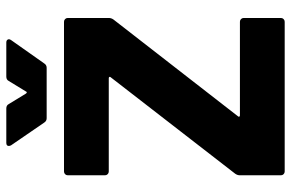

<svg xmlns="http://www.w3.org/2000/svg" viewBox="-177 -746 923 609"><g transform="rotate(-90 284.5 -441.5)"><path d="M38 -157 344 -552Q346 -554 345 -556Q344 -558 341 -558H45Q40 -558 36.5 -561.5Q33 -565 33 -570V-688Q33 -693 36.5 -696.5Q40 -700 45 -700H520Q525 -700 528.5 -696.5Q532 -693 532 -688V-558Q532 -550 527 -543L220 -148Q218 -146 219 -144Q220 -142 223 -142H520Q525 -142 528.5 -138.5Q532 -135 532 -130V-12Q532 -7 528.5 -3.5Q525 0 520 0H45Q40 0 36.5 -3.5Q33 -7 33 -12V-142Q33 -150 38 -157ZM126 -875Q126 -883 136 -883H245Q255 -883 259 -875L292 -821Q294 -818 296 -818Q298 -818 299 -821L332 -875Q336 -883 346 -883H454Q461 -883 463.5 -878.5Q466 -874 462 -868L388 -763Q383 -755 374 -755H214Q205 -755 200 -763L128 -868Q126 -872 126 -875Z"/></g></svg>

Font: BARLOWEXTRABOLD
Style: Regular
Weight: 800
Designer: Jeremy Tribby
Foundry: Tribby Type
Version: Version 1.422